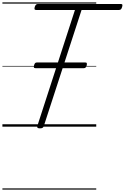

<svg xmlns="http://www.w3.org/2000/svg" viewBox="-20 -1053 1038 1596"><path d="M311 14Q284 14 290 -5L603 -970H282Q270 -970 267.5 -976Q265 -982 269 -996Q274 -1010 280 -1015Q286 -1020 297 -1020H983Q995 -1020 997 -1014Q999 -1008 995 -995Q991 -981 985 -975.5Q979 -970 968 -970H658L344 -5Q341 5 334 9.5Q327 14 311 14ZM277 -486Q264 -486 262 -492.5Q260 -499 263 -510Q266 -521 271 -527.5Q276 -534 289 -534H687Q700 -534 701.5 -527Q703 -520 701 -510Q698 -499 692.5 -492.5Q687 -486 675 -486ZM0 513H780V523H0ZM0 -20H780V0H0ZM0 -505H780V-500H0ZM0 -1033H780V-1023H0Z"/></svg>

Font: Playwrite IN Guides
Style: Regular
Weight: 400
Designer: Veronika Burian, José Scaglione
Foundry: TypeTogether
Version: Version 1.003